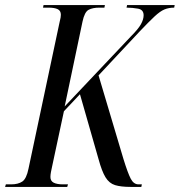

<svg xmlns="http://www.w3.org/2000/svg" viewBox="-48 -734 706 754"><path d="M-28 0 -25 -10H-4Q23 -10 39.5 -21Q56 -32 64 -72L186 -647Q189 -658 190 -665Q191 -672 191 -676Q191 -692 178.5 -698Q166 -704 143 -704H121L123 -714H364L362 -704H342Q316 -704 300 -695.5Q284 -687 276 -649L206 -316L466 -591Q495 -620 505.5 -639Q516 -658 516 -674Q516 -696 494 -700Q472 -704 449 -704L451 -714H638L636 -704Q615 -704 598 -697Q581 -690 559 -669.5Q537 -649 499 -609L339 -438L437 -109Q454 -54 465.5 -32Q477 -10 496 -10H509L507 0H465Q427 0 404 -7Q381 -14 366.5 -37.5Q352 -61 339 -109L266 -364L203 -297L157 -82Q154 -69 152 -58Q150 -47 150 -39Q150 -23 163 -16.5Q176 -10 199 -10H219L216 0Z"/></svg>

Font: Noto Serif Display ExtraCondensed
Style: Italic
Weight: 400
Width: 2
Italic angle: -12°
Designer: Monotype Design Team
Foundry: Monotype Imaging Inc.
Version: Version 2.009